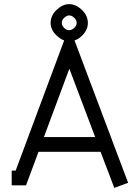

<svg xmlns="http://www.w3.org/2000/svg" viewBox="-20 -890 647 922"><path d="M312 -815.9Q299.8 -815.9 288.1 -804.2Q276.9 -794.4 276.9 -779.8Q276.9 -767.1 288.1 -755.9Q298.8 -745.1 312 -745.1Q325.2 -745.1 336.9 -756.8Q348.1 -766.6 348.1 -779.8Q348.1 -794.4 336.9 -804.2Q325.2 -815.9 312 -815.9ZM312 -870.1Q344.2 -870.1 373 -842.8Q401.9 -815.4 401.9 -779.8Q401.9 -745.1 373 -717.8Q357.4 -702.1 337.9 -695.8L595.2 -12.2L528.8 12.2L462.9 -161.1H165L105 0H36.1V-70.8H55.2L288.1 -695.8Q272 -701.2 252 -719.2Q223.1 -746.6 223.1 -779.8Q223.1 -815.4 252 -842.8Q280.8 -870.1 312 -870.1ZM313 -560.1 190.9 -231.9H437Z"/></svg>

Font: Rawengulk
Style: Bold
Weight: 700
Version: Version 0.92